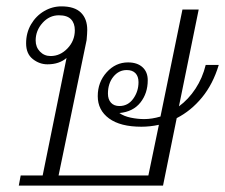

<svg xmlns="http://www.w3.org/2000/svg" viewBox="-20 -583 707 603"><path d="M45 -32H114L189 -401Q166 -381 129 -381Q104 -381 83 -397.5Q62 -414 62 -447Q62 -480 77.5 -506.5Q93 -533 118.5 -548Q144 -563 173 -563Q214 -563 234 -543.5Q254 -524 254 -489Q254 -479 252 -457L164 -32H446L479 -191Q451 -185 424 -185Q358 -185 322.5 -211Q287 -237 287 -281Q287 -325 315 -356Q343 -387 382 -387Q411 -387 427.5 -372Q444 -357 444 -331Q444 -290 421 -261Q398 -232 355 -228Q369 -218 390.5 -213.5Q412 -209 433 -209Q457 -209 484 -217L553 -553H604L542 -249Q572 -271 594 -304.5Q616 -338 626 -379H667Q649 -319 614.5 -277Q580 -235 535 -212L492 0H39ZM215 -488Q215 -510 203 -522.5Q191 -535 165 -535Q135 -535 113.5 -511Q92 -487 92 -456Q92 -435 105.5 -421Q119 -407 139 -407Q169 -407 192 -431Q215 -455 215 -488ZM415 -325Q415 -343 405.5 -353Q396 -363 378 -363Q353 -363 336 -342Q319 -321 319 -289Q319 -271 328.5 -260.5Q338 -250 355 -250Q382 -250 398.5 -273Q415 -296 415 -325Z"/></svg>

Font: Taviraj ExtraLight
Style: Italic
Weight: 275
Italic angle: -12°
Designer: Katatrad Team
Foundry: CadsonDemak
Version: Version 1.001